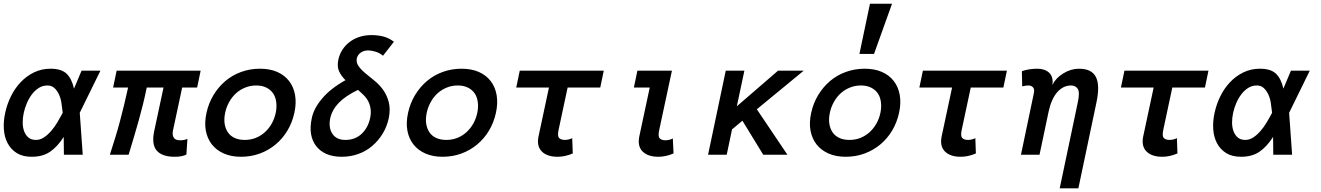

<svg xmlns="http://www.w3.org/2000/svg" viewBox="-38 -838 7154 1040"><path d="M90.8 -227.1Q85 -201.2 85 -175Q85 -148.9 92.5 -127.9Q100.1 -106.9 115.5 -93.5Q130.9 -80.1 157.2 -80.1Q179.2 -80.1 199.7 -93.5Q220.2 -106.9 238.5 -127.9Q256.8 -148.9 272.5 -175Q288.1 -201.2 301.8 -227.1Q298.8 -252.9 294.9 -279.5Q291 -306.2 281 -327.1Q271 -348.1 256.1 -361.6Q241.2 -375 219.2 -375Q192.9 -375 171.9 -361.6Q150.9 -348.1 135 -327.1Q119.1 -306.2 107.7 -279.5Q96.2 -252.9 90.8 -227.1ZM-9.8 -227.1Q0 -272.9 21 -315.9Q42 -358.9 73.5 -392.3Q105 -425.8 146 -445.8Q187 -465.8 235.8 -465.8Q294.9 -465.8 323 -438.5Q351.1 -411.1 362.8 -357.9L403.8 -455.1H505.9L394 -227.1L410.2 0H308.1L307.1 -96.2Q272.9 -43 232.9 -15.9Q192.9 11.2 133.8 11.2Q85 11.2 53 -8.8Q21 -28.8 3.4 -62Q-14.2 -95.2 -17.1 -138.2Q-20 -181.2 -9.8 -227.1Z M898.9 -130.9Q894 -106.9 903.1 -92.5Q912.1 -78.1 937 -78.1Q950.7 -78.1 959.7 -80.1Q968.8 -82 977.1 -85.9L971.7 -1Q948.7 11.2 908.7 11.2Q839.8 11.2 810.8 -22.5Q781.7 -56.2 797.9 -130.9L847.7 -363.8H756.8Q747.1 -315.9 736.1 -271.5Q725.1 -227.1 712.9 -183.6Q700.7 -140.1 687.3 -95Q673.8 -49.8 658.7 0H557.1Q572.8 -48.8 586.4 -93Q600.1 -137.2 611.6 -180.7Q623 -224.1 634 -269Q645 -314 655.8 -363.8H574.7L593.8 -455.1H1048.8L1029.8 -363.8H948.7Z M1556.6 -227.1Q1544.9 -173.8 1518.8 -130.4Q1492.7 -86.9 1454.8 -55.4Q1417 -23.9 1369.4 -6.3Q1321.8 11.2 1267.6 11.2Q1214.8 11.2 1174.8 -6.3Q1134.8 -23.9 1109.9 -55.4Q1085 -86.9 1076.9 -130.4Q1068.8 -173.8 1080.6 -227.1Q1091.8 -278.8 1118.4 -323Q1145 -367.2 1182.9 -399.2Q1220.7 -431.2 1268.8 -448.5Q1316.9 -465.8 1369.6 -465.8Q1423.8 -465.8 1463.4 -448.5Q1502.9 -431.2 1527.8 -399.2Q1552.7 -367.2 1560.3 -323Q1567.9 -278.8 1556.6 -227.1ZM1455.6 -227.1Q1461.9 -257.8 1458.3 -285.4Q1454.6 -313 1441.2 -332.5Q1427.7 -352.1 1404.8 -363.5Q1381.8 -375 1349.6 -375Q1317.9 -375 1289.8 -363.5Q1261.7 -352.1 1240.2 -332.5Q1218.8 -313 1203.4 -285.4Q1188 -257.8 1181.6 -227.1Q1174.8 -194.8 1178.7 -168.5Q1182.6 -142.1 1195.8 -122.1Q1209 -102.1 1232.4 -91.1Q1255.9 -80.1 1287.6 -80.1Q1319.8 -80.1 1347.4 -91.1Q1375 -102.1 1397 -122.1Q1418.9 -142.1 1433.8 -168.5Q1448.7 -194.8 1455.6 -227.1Z M1650.9 -198.2Q1661.6 -251 1707.3 -304.9Q1752.9 -358.9 1833.5 -403.8Q1811.5 -424.8 1799.1 -450.9Q1786.6 -477.1 1794.9 -516.1Q1800.8 -543 1815.7 -566.9Q1830.6 -590.8 1853.5 -608.9Q1876.5 -627 1907 -637.5Q1937.5 -647.9 1973.6 -647.9Q2009.8 -647.9 2039.8 -639.9Q2069.8 -631.8 2095.7 -611.8L2036.6 -536.1Q2017.6 -551.8 1995.6 -558.3Q1973.6 -564.9 1956.5 -564.9Q1933.6 -564.9 1916.7 -553.5Q1899.9 -542 1894.5 -522Q1890.6 -499 1904.1 -480Q1917.5 -460.9 1940.2 -441.9Q1962.9 -422.9 1989.7 -401.4Q2016.6 -379.9 2037.1 -351.6Q2057.6 -323.2 2067.6 -285.6Q2077.6 -248 2067.9 -198.2Q2057.6 -150.9 2034.2 -113Q2010.7 -75.2 1977.8 -47.1Q1944.8 -19 1902.8 -3.9Q1860.8 11.2 1812.5 11.2Q1765.6 11.2 1730.7 -3.9Q1695.8 -19 1674.3 -47.1Q1652.8 -75.2 1646.7 -113Q1640.6 -150.9 1650.9 -198.2ZM1966.8 -198.2Q1972.7 -226.1 1969.2 -249Q1965.8 -272 1956.3 -290Q1946.8 -308.1 1931.6 -323Q1916.5 -337.9 1900.9 -351.1Q1832.5 -317.9 1796.6 -280.5Q1760.7 -243.2 1750.5 -196.8Q1740.7 -146 1762.7 -113Q1784.7 -80.1 1832.5 -80.1Q1885.7 -80.1 1920.7 -113Q1955.6 -146 1966.8 -198.2Z M2648.4 -227.1Q2636.7 -173.8 2610.6 -130.4Q2584.5 -86.9 2546.6 -55.4Q2508.8 -23.9 2461.2 -6.3Q2413.6 11.2 2359.4 11.2Q2306.6 11.2 2266.6 -6.3Q2226.6 -23.9 2201.7 -55.4Q2176.8 -86.9 2168.7 -130.4Q2160.6 -173.8 2172.4 -227.1Q2183.6 -278.8 2210.2 -323Q2236.8 -367.2 2274.7 -399.2Q2312.5 -431.2 2360.6 -448.5Q2408.7 -465.8 2461.4 -465.8Q2515.6 -465.8 2555.2 -448.5Q2594.7 -431.2 2619.6 -399.2Q2644.5 -367.2 2652.1 -323Q2659.7 -278.8 2648.4 -227.1ZM2547.4 -227.1Q2553.7 -257.8 2550 -285.4Q2546.4 -313 2533 -332.5Q2519.5 -352.1 2496.6 -363.5Q2473.6 -375 2441.4 -375Q2409.7 -375 2381.6 -363.5Q2353.5 -352.1 2332 -332.5Q2310.5 -313 2295.2 -285.4Q2279.8 -257.8 2273.4 -227.1Q2266.6 -194.8 2270.5 -168.5Q2274.4 -142.1 2287.6 -122.1Q2300.8 -102.1 2324.2 -91.1Q2347.7 -80.1 2379.4 -80.1Q2411.6 -80.1 2439.2 -91.1Q2466.8 -102.1 2488.8 -122.1Q2510.7 -142.1 2525.6 -168.5Q2540.5 -194.8 2547.4 -227.1Z M2777.3 -455.1H3232.4L3213.4 -363.8H3036.6L2987.3 -132.8Q2980.5 -100.1 2991 -90.1Q3001.5 -80.1 3021.5 -80.1Q3032.7 -80.1 3043.7 -83Q3054.7 -85.9 3061.5 -89.8L3064.5 -6.8Q3022.5 11.2 2982.4 11.2Q2925.3 11.2 2896.5 -17.8Q2867.7 -46.9 2879.4 -101.1L2935.5 -363.8H2758.3Z M3610.4 -6.8Q3568.4 11.2 3528.3 11.2Q3471.2 11.2 3442.4 -17.8Q3413.6 -46.9 3425.3 -101.1L3481.4 -363.8H3395.5L3414.6 -455.1H3601.6L3532.2 -130.9Q3525.4 -98.1 3535.9 -88.1Q3546.4 -78.1 3566.4 -78.1Q3577.1 -78.1 3588.4 -81.1Q3599.6 -84 3606.4 -87.9Z M4227.1 0H4096.2L3983.4 -184.1L3927.2 -137.2L3898.4 0H3797.4L3893.1 -455.1H3994.1L3953.1 -262.2L4176.3 -455.1H4315.4L4061.5 -246.1Z M4832 -227.1Q4820.3 -173.8 4794.2 -130.4Q4768.1 -86.9 4730.2 -55.4Q4692.4 -23.9 4644.8 -6.3Q4597.2 11.2 4543 11.2Q4490.2 11.2 4450.2 -6.3Q4410.2 -23.9 4385.3 -55.4Q4360.4 -86.9 4352.3 -130.4Q4344.2 -173.8 4356 -227.1Q4367.2 -278.8 4393.8 -323Q4420.4 -367.2 4458.3 -399.2Q4496.1 -431.2 4544.2 -448.5Q4592.3 -465.8 4645 -465.8Q4699.2 -465.8 4738.8 -448.5Q4778.3 -431.2 4803.2 -399.2Q4828.1 -367.2 4835.7 -323Q4843.3 -278.8 4832 -227.1ZM4731 -227.1Q4737.3 -257.8 4733.6 -285.4Q4730 -313 4716.6 -332.5Q4703.1 -352.1 4680.2 -363.5Q4657.2 -375 4625 -375Q4593.3 -375 4565.2 -363.5Q4537.1 -352.1 4515.6 -332.5Q4494.1 -313 4478.8 -285.4Q4463.4 -257.8 4457 -227.1Q4450.2 -194.8 4454.1 -168.5Q4458 -142.1 4471.2 -122.1Q4484.4 -102.1 4507.8 -91.1Q4531.2 -80.1 4563 -80.1Q4595.2 -80.1 4622.8 -91.1Q4650.4 -102.1 4672.4 -122.1Q4694.3 -142.1 4709.2 -168.5Q4724.1 -194.8 4731 -227.1ZM4793.9 -817.9 4696.3 -545.9H4617.2L4674.3 -817.9Z M4960.9 -455.1H5416L5397 -363.8H5220.2L5170.9 -132.8Q5164.1 -100.1 5174.6 -90.1Q5185.1 -80.1 5205.1 -80.1Q5216.3 -80.1 5227.3 -83Q5238.3 -85.9 5245.1 -89.8L5248 -6.8Q5206.1 11.2 5166 11.2Q5108.9 11.2 5080.1 -17.8Q5051.3 -46.9 5063 -101.1L5119.1 -363.8H4941.9Z M5662.1 -377.9Q5681.2 -416 5722.2 -440.9Q5763.2 -465.8 5806.2 -465.8Q5876 -465.8 5898.4 -420.4Q5920.9 -375 5900.9 -282.2L5803.2 182.1H5702.1L5799.8 -282.2Q5812 -337.9 5800 -356.4Q5788.1 -375 5763.2 -375Q5721.2 -375 5689.2 -339.1Q5657.2 -303.2 5642.1 -233.9L5592.8 0H5492.2L5562 -333Q5566.9 -354 5557.9 -364.5Q5548.8 -375 5532.2 -375Q5522 -375 5514.9 -373.5Q5507.8 -372.1 5499 -370.1L5497.1 -452.1Q5514.2 -459 5537.1 -462.4Q5560.1 -465.8 5582 -465.8Q5601.1 -465.8 5616.9 -460.4Q5632.8 -455.1 5644.3 -444.6Q5655.8 -434.1 5660.9 -417Q5666 -399.9 5662.1 -377.9Z M6052.7 -455.1H6507.8L6488.8 -363.8H6312L6262.7 -132.8Q6255.9 -100.1 6266.4 -90.1Q6276.9 -80.1 6296.9 -80.1Q6308.1 -80.1 6319.1 -83Q6330.1 -85.9 6336.9 -89.8L6339.8 -6.8Q6297.9 11.2 6257.8 11.2Q6200.7 11.2 6171.9 -17.8Q6143.1 -46.9 6154.8 -101.1L6210.9 -363.8H6033.7Z M6641.6 -227.1Q6635.7 -201.2 6635.7 -175Q6635.7 -148.9 6643.3 -127.9Q6650.9 -106.9 6666.3 -93.5Q6681.6 -80.1 6708 -80.1Q6730 -80.1 6750.5 -93.5Q6771 -106.9 6789.3 -127.9Q6807.6 -148.9 6823.2 -175Q6838.9 -201.2 6852.5 -227.1Q6849.6 -252.9 6845.7 -279.5Q6841.8 -306.2 6831.8 -327.1Q6821.8 -348.1 6806.9 -361.6Q6792 -375 6770 -375Q6743.7 -375 6722.7 -361.6Q6701.7 -348.1 6685.8 -327.1Q6669.9 -306.2 6658.4 -279.5Q6647 -252.9 6641.6 -227.1ZM6541 -227.1Q6550.8 -272.9 6571.8 -315.9Q6592.8 -358.9 6624.3 -392.3Q6655.8 -425.8 6696.8 -445.8Q6737.8 -465.8 6786.6 -465.8Q6845.7 -465.8 6873.8 -438.5Q6901.9 -411.1 6913.6 -357.9L6954.6 -455.1H7056.6L6944.8 -227.1L6960.9 0H6858.9L6857.9 -96.2Q6823.7 -43 6783.7 -15.9Q6743.7 11.2 6684.6 11.2Q6635.7 11.2 6603.8 -8.8Q6571.8 -28.8 6554.2 -62Q6536.6 -95.2 6533.7 -138.2Q6530.8 -181.2 6541 -227.1Z"/></svg>

Font: Anonymous Pro
Style: Bold Italic
Weight: 700
Italic angle: -12°
Monospace: yes
Designer: Mark Simonson
Version: Version 1.003